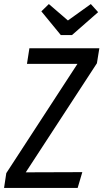

<svg xmlns="http://www.w3.org/2000/svg" viewBox="-35 -927 510 947"><path d="M-4 -73 347 -612H98L110 -689H455L443 -615L92 -77L371 -78L348 0H-15ZM449 -867 320 -754H265L169 -871L206 -907L300 -826L413 -907Z"/></svg>

Font: Fira Sans Compressed
Style: Italic
Weight: 400
Width: 1
Italic angle: -8°
Designer: bBox Type GmbH & Carrois Corporate GbR & Edenspiekermann AG
Foundry: bBox Type GmbH & Carrois Corporate GbR & Edenspiekermann AG
Version: Version 4.301